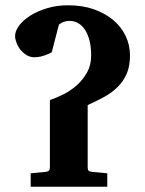

<svg xmlns="http://www.w3.org/2000/svg" viewBox="-20 -707 549 727"><path d="M472.2 -497.1Q472.2 -456.1 459.5 -427.2Q446.8 -398.4 424.8 -377Q402.8 -355.5 373.8 -339.6Q344.7 -323.7 312 -309.1V-73.2Q312 -64 315.7 -60.5Q319.3 -57.1 329.1 -56.2L386.2 -50.8V0H96.2V-50.8L151.9 -56.2Q161.6 -57.1 165.3 -61Q168.9 -64.9 168.9 -73.2V-328.1Q192.4 -335.9 219.7 -349.6Q247.1 -363.3 270.5 -384Q293.9 -404.8 309.6 -432.6Q325.2 -460.4 325.2 -497.1Q325.2 -528.3 319.1 -552.7Q313 -577.1 302 -594Q291 -610.8 275.6 -619.6Q260.3 -628.4 241.2 -627.9Q237.3 -627.9 226.6 -625.7Q215.8 -623.5 203.1 -613.8L175.8 -508.8Q165.5 -503.4 154.8 -499.5Q145.5 -495.6 134 -492.9Q122.6 -490.2 110.8 -490.2Q94.2 -490.2 80.8 -498.3Q67.4 -506.3 57.6 -518.6Q47.9 -530.8 42.5 -544.9Q37.1 -559.1 37.1 -570.8Q37.1 -589.4 52.2 -609.9Q67.4 -630.4 94.2 -647.5Q121.1 -664.6 158 -675.8Q194.8 -687 237.8 -687Q292 -687 335.2 -671.9Q378.4 -656.7 408.9 -630.9Q439.5 -605 455.8 -570.6Q472.2 -536.1 472.2 -497.1Z"/></svg>

Font: Charis SIL
Style: Bold
Weight: 700
Foundry: SIL International
Version: Version 4.112